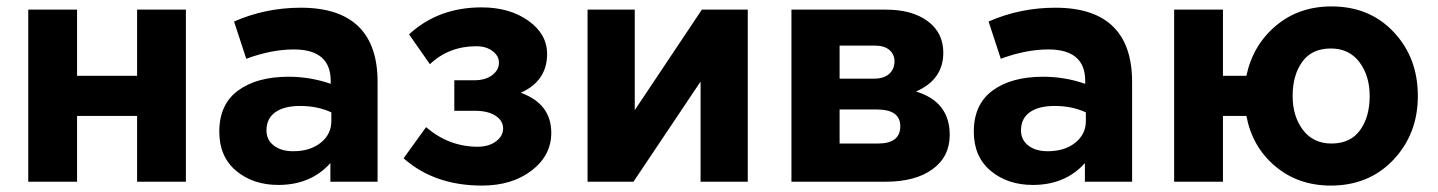

<svg xmlns="http://www.w3.org/2000/svg" viewBox="-20 -566 4478 598"><path d="M559 -536V0H407V-205H220V0H68V-536H220V-330H407V-536Z M847 10Q768 10 715.5 -34Q663 -78 663 -156Q663 -241 721.5 -284Q780 -327 879 -327Q946 -327 1010 -305V-314Q1010 -412 895 -412Q826 -412 747 -383L709 -499Q807 -542 917 -542Q1038 -542 1098 -482Q1156 -424 1156 -311V0H1009V-58Q948 10 847 10ZM893 -95Q946 -95 979 -121.5Q1012 -148 1012 -189V-216Q969 -236 915 -236Q865 -236 837.5 -216.5Q810 -197 810 -160Q810 -130 833 -112.5Q856 -95 893 -95Z M1319 -366 1254 -459Q1345 -543 1480 -543Q1567 -543 1625.5 -501.5Q1684 -460 1684 -398Q1684 -314 1602 -277Q1697 -243 1697 -152Q1697 -82 1636 -35Q1575 12 1481 12Q1333 12 1237 -73L1307 -170Q1378 -109 1468 -109Q1502 -109 1524.5 -125.5Q1547 -142 1547 -166Q1547 -190 1523.5 -205.5Q1500 -221 1458 -221H1395V-316H1457Q1492 -316 1513 -332Q1534 -348 1534 -371Q1534 -392 1514 -407Q1494 -422 1464 -422Q1378 -422 1319 -366Z M2309 -536V0H2162V-312L1953 0H1810V-536H1957V-223L2166 -536Z M2445 -536H2739Q2821 -536 2869.5 -500Q2918 -464 2918 -402Q2918 -318 2833 -281Q2938 -249 2938 -146Q2938 -78 2884.5 -39Q2831 0 2738 0H2445ZM2595 -321H2702Q2733 -321 2749.5 -336Q2766 -351 2766 -375Q2766 -396 2750.5 -410Q2735 -424 2704 -424H2595ZM2595 -119H2715Q2784 -119 2784 -173Q2784 -225 2711 -225H2595Z M3197 10Q3118 10 3065.5 -34Q3013 -78 3013 -156Q3013 -241 3071.5 -284Q3130 -327 3229 -327Q3296 -327 3360 -305V-314Q3360 -412 3245 -412Q3176 -412 3097 -383L3059 -499Q3157 -542 3267 -542Q3388 -542 3448 -482Q3506 -424 3506 -311V0H3359V-58Q3298 10 3197 10ZM3243 -95Q3296 -95 3329 -121.5Q3362 -148 3362 -189V-216Q3319 -236 3265 -236Q3215 -236 3187.5 -216.5Q3160 -197 3160 -160Q3160 -130 3183 -112.5Q3206 -95 3243 -95Z M4125 12Q4023 12 3951.5 -48.5Q3880 -109 3862 -205H3789V0H3637V-536H3789V-330H3862Q3882 -425 3953.5 -485.5Q4025 -546 4127 -546Q4246 -546 4321 -466Q4396 -386 4396 -267Q4396 -149 4320 -68.5Q4244 12 4125 12ZM4127 -119Q4186 -119 4216 -160.5Q4246 -202 4246 -267Q4246 -330 4214 -372.5Q4182 -415 4125 -415Q4066 -415 4036 -373.5Q4006 -332 4006 -267Q4006 -204 4038 -161.5Q4070 -119 4127 -119Z"/></svg>

Font: Quicksand
Style: Bold
Weight: 700
Version: Version 3.000